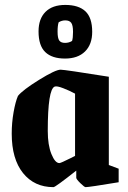

<svg xmlns="http://www.w3.org/2000/svg" viewBox="-20 -752 522 783"><path d="M245.1 -513.2Q191.9 -513.2 164.6 -539.6Q137.2 -565.9 137.2 -624Q137.2 -675.3 165.5 -703.6Q193.8 -731.9 246.1 -731.9Q300.3 -731.9 328.1 -706.1Q356 -680.2 356 -622.1Q356 -570.8 326.7 -542Q297.4 -513.2 245.1 -513.2ZM245.1 -577.1Q261.2 -577.1 273.9 -585Q277.8 -596.7 277.8 -622.1Q277.8 -648.9 270.5 -658.9Q263.2 -668.9 246.1 -668.9Q231.9 -668.9 219.2 -661.1Q214.8 -647.9 214.8 -623Q214.8 -596.2 221.7 -586.7Q228.5 -577.1 245.1 -577.1ZM198.2 11.2Q120.1 11.2 74 -46.1Q27.8 -103.5 27.8 -207Q27.8 -251.5 35.4 -294.4Q43 -337.4 53.2 -360.8Q72.3 -384.8 139.2 -426.3Q206.1 -467.8 227.1 -467.8Q243.7 -467.8 423.8 -439V-79.1L463.9 -64V-8.8Q343.3 11.2 329.1 11.2Q324.2 11.2 307.6 -5.1Q291 -21.5 291 -26.9V-56.2Q205.6 11.2 198.2 11.2ZM222.2 -86.9Q225.1 -86.9 237.1 -92.3Q249 -97.7 267.6 -106.9L286.1 -116.2V-370.1Q263.7 -382.3 237.8 -392.3Q211.9 -402.3 203.1 -398.9Q174.8 -388.2 174.8 -217.8Q174.8 -160.6 189.7 -123.8Q204.6 -86.9 222.2 -86.9Z"/></svg>

Font: Grenze
Style: Bold
Weight: 700
Designer: Renata Polastri
Foundry: Omnibus-Type
Version: Version 1.002;PS 001.002;hotconv 1.0.88;makeotf.lib2.5.64775